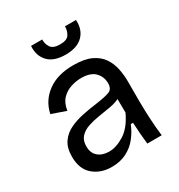

<svg xmlns="http://www.w3.org/2000/svg" viewBox="-173 -839 906 970"><g transform="rotate(-30 279.5 -354.0)"><path d="M199 13Q135 13 92 -23.5Q49 -60 49 -132Q49 -184 71 -215.5Q93 -247 129 -264Q165 -281 207 -289.5Q249 -298 288 -303Q346 -311 369.5 -320.5Q393 -330 393 -363Q393 -401 367.5 -427.5Q342 -454 287 -454Q257 -454 226.5 -444Q196 -434 173.5 -410.5Q151 -387 145 -345L62 -374Q77 -445 135 -487.5Q193 -530 285 -530Q350 -530 389 -511.5Q428 -493 448.5 -462.5Q469 -432 476.5 -395Q484 -358 484 -321V-209Q484 -162 487 -104.5Q490 -47 496 0H412Q405 -61 402 -127H389Q374 -90 349 -58Q324 -26 286.5 -6.5Q249 13 199 13ZM226 -61Q268 -61 315 -90.5Q362 -120 395 -191L394 -270Q369 -258 336 -252.5Q303 -247 268.5 -241.5Q234 -236 204.5 -226Q175 -216 156.5 -196Q138 -176 138 -141Q138 -102 162.5 -81.5Q187 -61 226 -61ZM150 -721H215Q214 -696 227.5 -675Q241 -654 282 -654Q322 -654 335 -674.5Q348 -695 348 -721H412Q416 -664 382 -629.5Q348 -595 281 -595Q212 -595 179 -630Q146 -665 150 -721Z"/></g></svg>

Font: Bricolage Grotesque 10pt
Style: Regular
Weight: 400
Designer: Mathieu Triay
Foundry: Atelier Triay
Version: Version 1.000; ttfautohint (v1.8.4.7-5d5b);gftools[0.9.32]